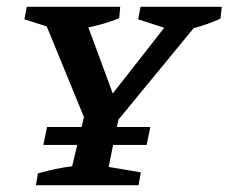

<svg xmlns="http://www.w3.org/2000/svg" viewBox="-20 -547 675 567"><path d="M86 0 92 -35Q144 -50 193 -56L208 -119H108L119 -172H221L228 -201L118 -469L52 -490L59 -527H335L332 -493Q289 -476 241 -466L313 -271L465 -465L388 -490L395 -527H635L631 -492Q611 -483 591.5 -476Q572 -469 552 -464L330 -194L325 -172H424L413 -119H314L301 -54L396 -38L389 0Z"/></svg>

Font: Piazzolla SC Medium
Style: Italic
Weight: 500
Italic angle: -11.3°
Designer: Juan Pablo del Peral
Foundry: Huerta Tipografica
Version: Version 1.330